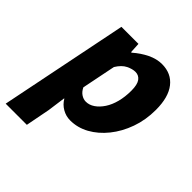

<svg xmlns="http://www.w3.org/2000/svg" viewBox="-213 -643 956 956"><g transform="rotate(45 265.0 -165.0)"><path d="M-26 180 111 -498H231L234 -443H238Q272 -473 310 -491.5Q348 -510 385 -510Q451 -510 488 -463Q525 -416 525 -327Q525 -256 503 -194.5Q481 -133 443.5 -86.5Q406 -40 359 -14Q312 12 260 12Q230 12 204 -3Q178 -18 163 -44H161L148 51L123 180ZM249 -109Q273 -109 295 -124Q317 -139 334.5 -165.5Q352 -192 361.5 -228.5Q371 -265 371 -308Q371 -351 357 -370Q343 -389 319 -389Q298 -389 272.5 -376.5Q247 -364 226 -330L190 -151Q200 -130 216 -119.5Q232 -109 249 -109Z"/></g></svg>

Font: Source Sans 3 ExtraBold
Style: Italic
Weight: 800
Italic angle: -11°
Version: Version 3.052;hotconv 1.1.0;makeotfexe 2.6.0